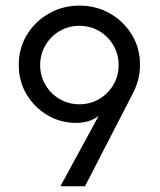

<svg xmlns="http://www.w3.org/2000/svg" viewBox="-20 -653 561 673"><path d="M191.7 0 325.7 -246.5Q306.9 -232.6 286.8 -227.4Q266.7 -222.2 246.5 -222.2Q192.4 -222.2 146.9 -249Q101.4 -275.7 73.6 -321.5Q45.8 -367.4 45.8 -425.7Q45.8 -484.7 74.7 -531.6Q103.5 -578.5 151.7 -605.9Q200 -633.3 258.3 -633.3Q317.4 -633.3 365.3 -605.9Q413.2 -578.5 442 -531.6Q470.8 -484.7 470.8 -425.7Q470.8 -398.6 464.2 -373.6Q457.6 -348.6 445.8 -325.7L277.8 0ZM258.3 -287.5Q296.5 -287.5 327.8 -305.9Q359 -324.3 377.4 -355.6Q395.8 -386.8 395.8 -425Q395.8 -463.2 377.4 -494.4Q359 -525.7 327.8 -544.1Q296.5 -562.5 258.3 -562.5Q220.1 -562.5 188.9 -544.1Q157.6 -525.7 139.2 -494.4Q120.8 -463.2 120.8 -425Q120.8 -386.8 139.2 -355.6Q157.6 -324.3 188.9 -305.9Q220.1 -287.5 258.3 -287.5Z"/></svg>

Font: co2trust
Style: Regular
Weight: 400
Designer: Kristian Moeller
Foundry: Dicotype
Version: Version 1.000